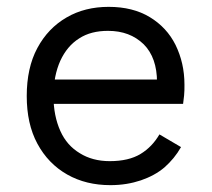

<svg xmlns="http://www.w3.org/2000/svg" viewBox="-20 -530 617 560"><path d="M302 10C335 10 364 5 391 -4C417 -13 440 -25 460 -42C479 -59 495 -78 508 -101L445 -138C431 -114 413 -95 390 -81C367 -67 337 -60 300 -60C266 -60 237 -68 213 -83C188 -98 169 -119 156 -148C143 -177 136 -211 136 -250C136 -290 143 -324 156 -353C169 -381 187 -403 211 -418C234 -433 262 -440 295 -440C338 -440 372 -427 399 -401C425 -375 438 -338 438 -290L479 -298H110V-227H514C515 -234 516 -243 517 -252C518 -261 518 -272 518 -283C518 -326 509 -364 492 -399C475 -433 450 -460 417 -480C384 -500 344 -510 297 -510C251 -510 210 -500 174 -479C138 -458 110 -429 89 -390C68 -351 58 -304 58 -250C58 -196 68 -150 89 -111C110 -72 139 -42 176 -21C213 0 255 10 302 10Z"/></svg>

Font: WorkSans-Regular
Style: Regular
Weight: 500
Designer: Wei Huang
Foundry: Wei Huang
Version: ""